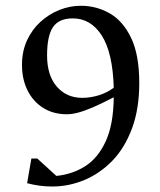

<svg xmlns="http://www.w3.org/2000/svg" viewBox="-20 -644 564 675"><path d="M163 11.7Q140.1 11.7 118.2 8.7Q96.4 5.6 75.3 0L90.3 -86.6H111.2L178.1 -25.6Q233.7 -31 278.8 -59.2Q323.9 -87.5 351.3 -146.4Q378.8 -205.2 379.9 -302Q335.3 -278.9 305.1 -266.1Q274.9 -253.3 253.6 -247.8Q232.3 -242.3 215.1 -242.3Q167.8 -242.3 132.3 -264.4Q96.8 -286.4 77 -325.8Q57.3 -365.1 57.3 -415.9Q57.3 -464.1 75.1 -502.4Q92.9 -540.6 122.4 -567.4Q151.9 -594.3 188.8 -609Q225.8 -623.7 264 -623.7Q319.4 -623.7 366.1 -596.8Q412.8 -569.9 441.2 -510.3Q469.6 -450.8 469.6 -352Q469.6 -261.2 444.1 -192.6Q418.6 -124 375.1 -79Q331.6 -34.1 276.7 -11.2Q221.9 11.7 163 11.7ZM269 -300Q298.1 -300 327.5 -309.1Q356.9 -318.2 379.9 -335.7Q376.3 -459.1 337.7 -519.2Q299.2 -579.4 235.7 -579.4Q187.3 -579.4 166.4 -548.8Q145.5 -518.3 145.5 -448.9Q145.5 -378.7 179.9 -339.3Q214.3 -300 269 -300Z"/></svg>

Font: Ancizar Serif Light
Style: Regular
Weight: 300
Designer: Cesar Puertas, Viviana Monsalve, Julian Moncada, Julian Prieto, Jose Castro, Felipe Aragon, Mariel Hernandez, Sara Alarc
Version: Version 8.100